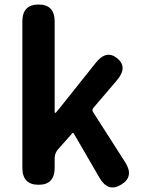

<svg xmlns="http://www.w3.org/2000/svg" viewBox="-20 -818 645 850"><path d="M151 0Q79 0 79 -75V-723Q79 -798 151 -798Q222 -798 222 -723V-323Q222 -318 224.5 -318Q227 -318 239 -333L404 -540Q451 -599 499 -560Q547 -521 498 -463L393 -340Q386 -331 392 -322L534 -100Q575 -36 517 -1Q459 35 421 -30L306 -228Q303 -232 300 -228L237 -157Q222 -140 222 -117V-75Q222 0 151 0Z"/></svg>

Font: Resource Han Rounded KR
Style: Bold
Weight: 700
Designer: Cyano Hao (round all glyphs); Ryoko NISHIZUKA 西塚涼子 (kana, bopomofo & ideographs); Paul D. Hunt (Latin, Greek & Cyrillic)
Foundry: Cyano Hao
Version: 0.990